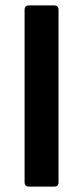

<svg xmlns="http://www.w3.org/2000/svg" viewBox="-20 -693 309 713"><path d="M86.9 0H181.6C191.4 0 197.3 -5.9 197.3 -15.6V-657.2C197.3 -667 191.4 -672.9 181.6 -672.9H86.9C77.1 -672.9 71.3 -667 71.3 -657.2V-15.6C71.3 -5.9 77.1 0 86.9 0Z"/></svg>

Font: Ed Sans Neue SemiBold
Style: Regular
Weight: 600
Designer: Stephen Hutchings
Version: Version 1.004;PS 001.004;hotconv 1.0.88;makeotf.lib2.5.64775